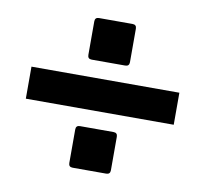

<svg xmlns="http://www.w3.org/2000/svg" viewBox="-66 -656 733 686"><g transform="rotate(10 301.0 -313.5)"><path d="M239.7 -434.1Q225.1 -434.1 225.1 -448.7V-570.3Q225.1 -585 239.7 -585H361.3Q376 -585 376 -570.3V-448.7Q376 -434.1 361.3 -434.1ZM32.2 -372.1H568.8V-255.9H32.2ZM239.7 -42Q225.1 -42 225.1 -56.6V-178.2Q225.1 -192.9 239.7 -192.9H361.3Q376 -192.9 376 -178.2V-56.6Q376 -42 361.3 -42Z"/></g></svg>

Font: Hack
Style: Bold
Weight: 700
Monospace: yes
Designer: Christopher Simpkins
Foundry: Christopher Simpkins
Version: Version 2.017